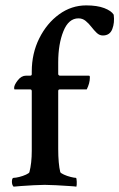

<svg xmlns="http://www.w3.org/2000/svg" viewBox="-20 -699 449 723"><path d="M31.2 3.9Q24.4 -2.9 24.9 -16.1Q25.4 -29.3 31.2 -29.3Q39.1 -29.3 52.7 -32.7Q66.4 -36.1 78.1 -41.5Q89.8 -46.9 90.8 -50.8Q99.6 -85 99.6 -130.9V-355.5Q99.6 -362.3 93.8 -362.3H35.2Q33.2 -362.3 33.2 -368.2Q33.2 -378.9 46.9 -396.5Q60.5 -414.1 78.1 -414.1H93.8Q99.6 -414.1 99.6 -419.9V-429.7Q99.6 -498 127.9 -554.7Q156.2 -611.3 202.6 -645Q249 -678.7 304.7 -678.7Q345.7 -678.7 372.6 -668.5Q399.4 -658.2 408.2 -643.6Q412.1 -613.3 402.8 -589.4Q393.6 -565.4 367.2 -565.4Q354.5 -565.4 344.2 -575.2Q334 -585 324.2 -597.7Q314.5 -610.4 302.7 -620.1Q291 -629.9 275.4 -629.9Q238.3 -629.9 218.8 -581.5Q199.2 -533.2 199.2 -463.9V-418.9Q199.2 -418 201.2 -416Q203.1 -414.1 205.1 -414.1H312.5Q316.4 -414.1 317.4 -413.1Q318.4 -412.1 318.4 -407.2Q318.4 -385.7 306.6 -362.3H205.1Q199.2 -362.3 199.2 -356.4V-138.7Q199.2 -110.4 201.2 -88.4Q203.1 -66.4 207 -50.8Q209 -46.9 220.7 -41.5Q232.4 -36.1 246.1 -32.7Q259.8 -29.3 265.6 -29.3Q268.6 -29.3 269 -15.1Q269.5 -1 267.6 3.9Q263.7 2.9 240.7 1.5Q217.8 0 190.9 -1.5Q164.1 -2.9 148.4 -2.9Q132.8 -2.9 106.9 -1.5Q81.1 0 59.1 1.5Q37.1 2.9 31.2 3.9Z"/></svg>

Font: Crimson Text SemiBold
Style: Regular
Weight: 600
Designer: Sebastian Kosch
Foundry: Sebastian Kosch
Version: Version 1.100; ttfautohint (v1.8.4)